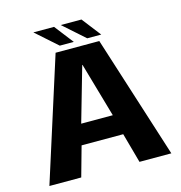

<svg xmlns="http://www.w3.org/2000/svg" viewBox="-117 -916 964 1021"><g transform="rotate(-15 365.0 -405.5)"><path d="M29.3 0H204.6L250.6 -164.4H479.8L525.3 0H700.6L485.1 -675.9H244.5ZM278.4 -276.3 364.5 -576.4H366.2L452.4 -276.3ZM426.9 -706.6H504L423.1 -811H309.3ZM275.9 -706.6H353L272.1 -811H158.3Z"/></g></svg>

Font: Anybody Thin
Style: Regular
Weight: 100
Designer: Tyler Finck
Foundry: Etcetera Type Company
Version: Version 1.114;gftools[0.9.25]